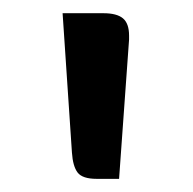

<svg xmlns="http://www.w3.org/2000/svg" viewBox="-20 -710 294 292"><path d="M161.1 -438H127Q105.5 -438 98.1 -447.5Q90.8 -457 89.4 -478L75.2 -689.9H137.2Q157.7 -689.9 167 -682.1Q176.3 -674.3 176.3 -655.8V-649.9Z"/></svg>

Font: Artifika
Style: Medium
Weight: 500
Designer: Yulya Zhdanova | Cyreal.org
Foundry: Yulya Zhdanova | Cyreal
Version: Version 1.000